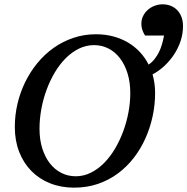

<svg xmlns="http://www.w3.org/2000/svg" viewBox="-20 -844 859 880"><path d="M577.1 -417Q577.1 -466.8 564.7 -507.3Q552.2 -547.9 530 -576.9Q507.8 -606 477.3 -621.6Q446.8 -637.2 411.1 -637.2Q374.5 -637.2 341.8 -621.1Q309.1 -605 281.2 -577.1Q253.4 -549.3 231.2 -512Q209 -474.6 193.4 -432.1Q177.7 -389.6 169.4 -344Q161.1 -298.3 161.1 -253.9Q161.1 -203.1 174.1 -162.8Q187 -122.6 209.2 -94.5Q231.4 -66.4 261.7 -51.3Q292 -36.1 327.1 -36.1Q363.8 -36.1 396.5 -52.5Q429.2 -68.8 457 -96.9Q484.9 -125 507.1 -162.6Q529.3 -200.2 544.9 -242.4Q560.5 -284.7 568.8 -329.3Q577.1 -374 577.1 -417ZM818.8 -724.1Q818.8 -690.9 808.6 -658.7Q798.3 -626.5 779.8 -597.4Q761.2 -568.4 735.6 -543.9Q710 -519.5 679.2 -502.9Q690.9 -462.4 690.9 -417Q690.9 -364.3 679.7 -311.8Q668.5 -259.3 647 -210.9Q625.5 -162.6 593.8 -121.3Q562 -80.1 520.8 -49.3Q479.5 -18.6 429 -1.2Q378.4 16.1 319.8 16.1Q259.8 16.1 210 -3.7Q160.2 -23.4 124 -60.1Q87.9 -96.7 67.9 -147.9Q47.9 -199.2 47.9 -262.2Q47.9 -315.9 60.1 -368.2Q72.3 -420.4 95.5 -467.8Q118.7 -515.1 151.6 -555.2Q184.6 -595.2 225.8 -624.5Q267.1 -653.8 316.2 -670.4Q365.2 -687 419.9 -687Q462.4 -687 499.5 -677Q536.6 -667 567.4 -648.7Q598.1 -630.4 621.8 -604.7Q645.5 -579.1 661.1 -547.9Q676.8 -558.6 688.2 -573Q699.7 -587.4 708.3 -604.5Q716.8 -621.6 722.4 -641.1Q728 -660.6 731.9 -681.2H645Q640.1 -688.5 636.2 -697.3Q632.8 -704.6 630.4 -714.1Q627.9 -723.6 627.9 -734.9Q627.9 -754.9 636.2 -771.2Q644.5 -787.6 658 -799.3Q671.4 -811 689 -817.6Q706.5 -824.2 725.1 -824.2Q745.1 -824.2 762.5 -817.4Q779.8 -810.5 792.2 -797.6Q804.7 -784.7 811.8 -766.1Q818.8 -747.6 818.8 -724.1Z"/></svg>

Font: Charis SIL Viet
Style: Italic
Weight: 400
Italic angle: -11°
Foundry: SIL International
Version: Version 5.000